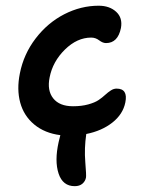

<svg xmlns="http://www.w3.org/2000/svg" viewBox="-20 -491 514 665"><path d="M238.8 153.8Q197.3 153.8 182.9 110.1Q168.5 66.4 183.1 1Q186.5 -14.6 189 -22.9Q134.8 -29.8 98.6 -59.8Q62.5 -89.8 50 -135.7Q37.6 -181.6 48.8 -236.8Q62 -303.7 103.5 -357.9Q145 -412.1 202.6 -441.7Q260.3 -471.2 321.8 -471.2Q359.4 -471.2 382.3 -450.2Q405.3 -429.2 398.9 -394Q388.2 -341.8 347.2 -341.8Q335.9 -341.8 323.5 -351.3Q311 -360.8 295.9 -360.8Q247.1 -360.8 204.8 -319.3Q162.6 -277.8 151.9 -223.1Q142.6 -177.7 164.3 -150.4Q186 -123 232.9 -123Q262.7 -123 285.6 -129.4Q308.6 -135.7 321.5 -144.5Q334.5 -153.3 344.2 -162.4Q354 -171.4 363.8 -177.7Q373.5 -184.1 383.8 -184.1Q423.8 -184.1 414.1 -136.2Q405.8 -95.2 369.1 -66.4Q332.5 -37.6 278.8 -26.9Q271.5 22.9 275.4 70.1Q279.3 117.2 277.8 124Q275.4 136.7 265.4 145.3Q255.4 153.8 238.8 153.8Z"/></svg>

Font: Shantell Sans Irregular
Style: Italic
Weight: 500
Italic angle: -11.31°
Designer: Stephen Nixon, Anya Danilova, Shantell Martin
Foundry: Arrow Type
Version: Version 1.006;[9816181b4]